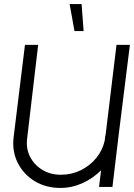

<svg xmlns="http://www.w3.org/2000/svg" viewBox="-20 -921 660 946"><path d="M499 -254H500L554 -700H620L563 -243Q563 -238 562 -234L534 0H468L478 -82Q438 -42 386 -18.5Q334 5 278 5Q206 5 151 -28.5Q96 -62 67.5 -118.5Q39 -175 47 -244L103 -700H168L114 -241Q107 -191 127.5 -150Q148 -109 188 -84.5Q228 -60 280 -60Q333 -60 378.5 -82.5Q424 -105 455 -143.5Q486 -182 496 -229ZM392 -768H347L323 -901H382Z"/></svg>

Font: Kulim Park Light
Style: Italic
Weight: 300
Italic angle: -8°
Designer: Noponies / Dale Sattler
Foundry: Noponies
Version: Version 1.000; ttfautohint (v1.8.3)